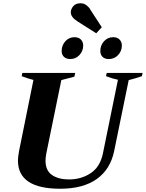

<svg xmlns="http://www.w3.org/2000/svg" viewBox="-20 -1147 894 1177"><path d="M455 -1016Q414 -1042 414 -1071Q414 -1091 429 -1109Q444 -1127 474 -1127Q496 -1127 513 -1112.5Q530 -1098 533 -1089L604 -980L570 -943ZM358 -834Q358 -869 380.5 -894Q403 -919 437 -919Q462 -919 476 -904.5Q490 -890 490 -868Q490 -834 467 -809.5Q444 -785 411 -785Q386 -785 372 -798.5Q358 -812 358 -834ZM595 -834Q595 -869 617.5 -894Q640 -919 674 -919Q699 -919 713 -904.5Q727 -890 727 -868Q727 -834 704 -809.5Q681 -785 647 -785Q622 -785 608.5 -798.5Q595 -812 595 -834ZM90 -163Q90 -185 97 -222L185 -657Q155 -664 113 -680L117 -700H441L436 -677Q412 -670 356 -656L264 -207Q259 -180 259 -163Q259 -101 299 -74Q339 -47 403 -47Q478 -47 536 -85.5Q594 -124 611 -207L703 -658Q672 -664 630 -680L634 -700H854L850 -680Q803 -664 769 -656L680 -222Q657 -109 573 -49.5Q489 10 349 10Q90 10 90 -163Z"/></svg>

Font: Trirong ExtraBold
Style: Italic
Weight: 800
Italic angle: -12°
Designer: Katatrad Team
Foundry: CadsonDemak
Version: Version 1.001